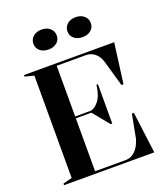

<svg xmlns="http://www.w3.org/2000/svg" viewBox="-164 -1045 1015 1160"><g transform="rotate(-20 343.5 -465.0)"><path d="M46 0V-10L104 -25V-683L46 -698V-708H626L592 -450H579L532 -614Q520 -654 495 -673.5Q470 -693 440 -693H251V-367H343Q359 -367 372.5 -375Q386 -383 397 -396Q414 -414 424 -443Q434 -472 437 -503H447V-250H437L351 -355H251V-15H448Q482 -15 509 -40.5Q536 -66 550 -114L579 -266H592L626 0ZM458 -930Q491 -930 512 -912Q533 -894 533 -865Q533 -837 512 -819.5Q491 -802 458 -802Q425 -802 404 -819.5Q383 -837 383 -865Q383 -894 404 -912Q425 -930 458 -930ZM239 -930Q272 -930 293 -912Q314 -894 314 -865Q314 -837 293 -819.5Q272 -802 239 -802Q206 -802 185 -819.5Q164 -837 164 -865Q164 -894 185 -912Q206 -930 239 -930Z"/></g></svg>

Font: Kalnia Medium
Style: Regular
Weight: 500
Designer: Frida Medrano
Foundry: Frida Medrano
Version: Version 1.105